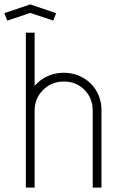

<svg xmlns="http://www.w3.org/2000/svg" viewBox="-28 -855 573 876"><path d="M263 -523Q311 -523 350.5 -500.5Q390 -478 412.5 -439Q435 -400 435 -352V1H395V-350Q395 -407 357.5 -445Q320 -483 263 -483Q207 -483 168.5 -444.5Q130 -406 130 -350V1H90V-352Q90 -400 113 -439Q136 -478 175.5 -500.5Q215 -523 263 -523ZM90 -706H130V0H90ZM-8 -795 110 -835 228 -795 215 -761 110 -796 5 -761Z"/></svg>

Font: Lineal Thin
Style: Regular
Weight: 200
Designer: Created by Frank Adebiaye with contributions from Anton Moglia & Ariel Martín Pérez
Created by Frank ADEBIAYE with FontF
Foundry: Velvetyne Type Foundry
Version: Version 2.000;Glyphs 3.2 (3227)